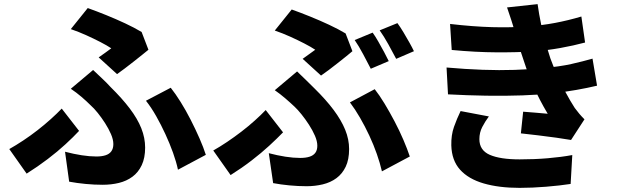

<svg xmlns="http://www.w3.org/2000/svg" viewBox="-20 -843 3040 930"><path d="M458 -565Q476 -577 492.5 -589.5Q509 -602 519 -609Q498 -623 466 -639.5Q434 -656 397.5 -672.5Q361 -689 323 -702L405 -804Q447 -789 494 -770Q541 -751 586 -730Q631 -709 666 -688L699 -602Q689 -594 670 -578.5Q651 -563 628.5 -545.5Q606 -528 584.5 -511.5Q563 -495 547 -484ZM295 -108Q337 -97 375.5 -91Q414 -85 447 -85Q473 -85 491.5 -91Q510 -97 519.5 -110.5Q529 -124 529 -145Q529 -167 517.5 -193.5Q506 -220 489 -246.5Q472 -273 453.5 -296Q435 -319 419 -333Q399 -353 374.5 -374Q350 -395 323 -413L431 -504Q455 -481 475.5 -462Q496 -443 515 -422Q571 -367 608.5 -317.5Q646 -268 664.5 -221.5Q683 -175 683 -128Q683 -78 666.5 -43Q650 -8 621.5 13Q593 34 556 43Q519 52 477 52Q437 52 395 48Q353 44 315 37ZM842 -21Q834 -59 818 -103.5Q802 -148 781 -193.5Q760 -239 736.5 -280.5Q713 -322 687 -355L807 -418Q830 -389 855 -349Q880 -309 903.5 -263Q927 -217 946.5 -172.5Q966 -128 977 -93ZM363 -209Q336 -180 297.5 -144.5Q259 -109 211 -72.5Q163 -36 109 -2L25 -121Q57 -139 92.5 -162.5Q128 -186 162 -212.5Q196 -239 226 -266Q256 -293 279 -317Z M1446 -558Q1463 -570 1480 -582.5Q1497 -595 1507 -602Q1486 -616 1454 -632.5Q1422 -649 1385.5 -665.5Q1349 -682 1311 -695L1393 -797Q1435 -782 1482 -763Q1529 -744 1574 -723Q1619 -702 1654 -681L1687 -595Q1677 -586 1658 -571Q1639 -556 1616.5 -538Q1594 -520 1572.5 -504Q1551 -488 1535 -477ZM1282 -101Q1324 -90 1362.5 -84Q1401 -78 1434 -78Q1461 -78 1479.5 -84Q1498 -90 1507.5 -103Q1517 -116 1517 -137Q1517 -159 1505.5 -185.5Q1494 -212 1476.5 -239Q1459 -266 1440.5 -289Q1422 -312 1407 -326Q1387 -345 1362 -366.5Q1337 -388 1311 -406L1419 -497Q1443 -474 1463 -454.5Q1483 -435 1503 -415Q1559 -360 1596 -310.5Q1633 -261 1652 -214.5Q1671 -168 1671 -121Q1671 -70 1654.5 -35.5Q1638 -1 1609.5 20Q1581 41 1543.5 50Q1506 59 1465 59Q1425 59 1382.5 55Q1340 51 1303 44ZM1830 -13Q1821 -52 1805.5 -96.5Q1790 -141 1769 -186Q1748 -231 1724 -272.5Q1700 -314 1675 -347L1795 -411Q1818 -382 1842.5 -341.5Q1867 -301 1891 -255.5Q1915 -210 1934 -165.5Q1953 -121 1965 -85ZM1351 -202Q1323 -173 1284.5 -137.5Q1246 -102 1198.5 -65.5Q1151 -29 1097 5L1013 -114Q1045 -132 1080 -155.5Q1115 -179 1149.5 -205.5Q1184 -232 1214 -259Q1244 -286 1267 -310ZM1785 -685Q1798 -667 1812.5 -641.5Q1827 -616 1840.5 -591Q1854 -566 1863 -547L1776 -510Q1760 -541 1739 -580.5Q1718 -620 1698 -649ZM1905 -731Q1919 -712 1934 -687Q1949 -662 1963 -637Q1977 -612 1985 -595L1899 -558Q1883 -589 1861 -628.5Q1839 -668 1819 -696Z M2160 -727Q2272 -714 2363.5 -711.5Q2455 -709 2535 -715Q2605 -720 2668.5 -732Q2732 -744 2796 -763L2814 -637Q2758 -622 2694 -610.5Q2630 -599 2563 -594Q2486 -589 2385 -589.5Q2284 -590 2168 -601ZM2143 -516Q2234 -508 2317 -505Q2400 -502 2473 -504.5Q2546 -507 2606 -513Q2690 -520 2747.5 -533Q2805 -546 2850 -559L2872 -428Q2826 -417 2772 -407.5Q2718 -398 2657 -391Q2594 -384 2510.5 -381Q2427 -378 2334.5 -379.5Q2242 -381 2150 -386ZM2474 -687Q2466 -717 2456.5 -746Q2447 -775 2436 -807L2584 -823Q2591 -773 2600.5 -728Q2610 -683 2621.5 -641.5Q2633 -600 2646 -560Q2658 -527 2677 -483.5Q2696 -440 2719 -397Q2742 -354 2764 -320Q2775 -305 2786 -292Q2797 -279 2811 -265L2746 -165Q2718 -170 2675 -176Q2632 -182 2586 -187.5Q2540 -193 2503 -197L2514 -302Q2542 -300 2576.5 -297Q2611 -294 2633 -292Q2593 -359 2565.5 -421.5Q2538 -484 2521 -537Q2509 -572 2501 -597Q2493 -622 2487 -642.5Q2481 -663 2474 -687ZM2348 -279Q2330 -255 2316 -228Q2302 -201 2302 -169Q2302 -115 2352.5 -93Q2403 -71 2497 -71Q2568 -71 2633 -76.5Q2698 -82 2752 -92L2744 48Q2692 56 2625 61.5Q2558 67 2497 67Q2397 67 2323 45.5Q2249 24 2208.5 -21Q2168 -66 2166 -139Q2165 -189 2179 -228.5Q2193 -268 2211 -305Z"/></svg>

Font: Noto Sans JP ExtraBold
Style: Regular
Weight: 800
Designer: Ryoko NISHIZUKA  (kana, bopomofo & ideographs); Paul D. Hunt (Latin, Greek & Cyrillic); Sandoll Communications , Soo-you
Foundry: Adobe
Version: Version 2.004-H2;hotconv 1.0.118;makeotfexe 2.5.65603